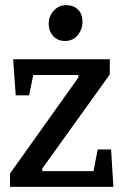

<svg xmlns="http://www.w3.org/2000/svg" viewBox="-20 -725 481 745"><path d="M19 0V-52L284 -424V-434H109L93 -355H41L31 -495H406V-436L144 -71V-61H343L359 -145H411L420 0ZM232 -566Q204 -566 186.5 -585Q169 -604 169 -633Q169 -662 188.5 -683.5Q208 -705 237 -705Q265 -705 282.5 -688Q300 -671 300 -640Q300 -611 281.5 -588.5Q263 -566 232 -566Z"/></svg>

Font: Faustina Medium
Style: Regular
Weight: 500
Designer: Alfonso Garcia
Foundry: http://www.omnibus-type.com
Version: Version 1.200